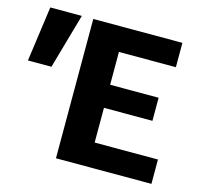

<svg xmlns="http://www.w3.org/2000/svg" viewBox="-114 -767 932 876"><g transform="rotate(15 352.0 -329.0)"><path d="M673 0H222V-658H643V-543H374V-115H673ZM270 -279V-388H603V-279ZM94 -398H-17L19 -658H168Z"/></g></svg>

Font: Ysabeau Office ExtraBold
Style: Regular
Weight: 800
Designer: Christian Thalmann (Catharsis Fonts)
Version: Version 2.001;gftools[0.9.30]; featfreeze: tnum,lnum,ss02